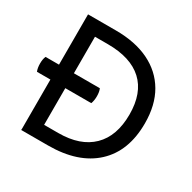

<svg xmlns="http://www.w3.org/2000/svg" viewBox="-160 -880 1037 1038"><g transform="rotate(30 358.5 -361.0)"><path d="M100 0 101 -4V-315H17Q9 -335 9 -362.5Q9 -390 17 -408H101V-722H275Q396 -722 482.5 -680Q569 -638 615.5 -558.5Q662 -479 662 -365Q662 -191 558.5 -95.5Q455 0 268 0ZM194 -86H282Q419 -86 492.5 -158Q566 -230 566 -365Q566 -499 491.5 -567.5Q417 -636 274 -636H194V-408H356Q364 -390 364 -362.5Q364 -335 356 -315H194Z"/></g></svg>

Font: Borel
Style: Regular
Weight: 400
Designer: Rosalie Wagner
Foundry: ANRT
Version: Version 1.007; ttfautohint (v1.8.4.7-5d5b)